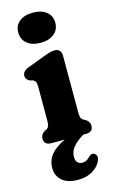

<svg xmlns="http://www.w3.org/2000/svg" viewBox="-142 -774 621 1059"><g transform="rotate(-15 168.0 -244.0)"><path d="M162 -550Q113.5 -550 85 -573.5Q56.5 -597 56.5 -637Q56.5 -676 85 -699Q113.5 -722 162 -722Q210.5 -722 239.2 -699Q268 -676 268 -637Q268 -597 239.2 -573.5Q210.5 -550 162 -550ZM262 -450V-126Q262 -103 266.5 -93.8Q271 -84.5 279 -80L289.5 -75Q313.5 -60 313.5 -37Q313.5 0 272.5 0H257Q216.5 25 196 49.8Q175.5 74.5 175.5 106Q175.5 127.5 186.2 138Q197 148.5 213.5 148.5Q236.5 148.5 254.5 128.5Q262.5 121 269.2 117.2Q276 113.5 285 116.5Q294 119 300 130.5Q306 142 297.5 161Q285.5 190 250.8 211.8Q216 233.5 166 233.5Q107 233.5 75.5 206.2Q44 179 44 133.5Q44 91.5 70 58.8Q96 26 151.5 0H75Q34 0 34 -37Q34 -60 57.5 -75L68.5 -80Q76.5 -84.5 81 -93.8Q85.5 -103 85.5 -126V-321.5Q85.5 -342 80 -349.5Q74.5 -357 65.5 -361.5L50.5 -364.5Q40 -370 33.5 -377.5Q27 -385 27 -397.5Q27 -423.5 62.5 -437L158 -473Q180 -481.5 194.8 -485.8Q209.5 -490 225.5 -490Q242.5 -490 252.2 -479Q262 -468 262 -450Z"/></g></svg>

Font: Fraunces 9pt SuperSoft
Style: Bold
Weight: 700
Version: Version 1.000;[b76b70a41]